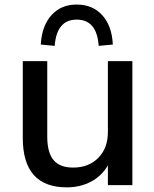

<svg xmlns="http://www.w3.org/2000/svg" viewBox="-20 -805 668 835"><path d="M555.7 -539.1V0H449.2V-85.9Q422.9 -40 376 -15.1Q329.1 9.8 270.5 9.8Q79.1 9.8 79.1 -205.1V-539.1H185.5V-210.9Q185.5 -141.6 212.9 -108.9Q240.2 -76.2 297.9 -76.2Q366.2 -76.2 407.7 -118.7Q449.2 -161.1 449.2 -230.5V-539.1ZM157.2 -611.3Q162.1 -692.4 203.6 -738.8Q245.1 -785.2 313.5 -785.2Q382.8 -785.2 424.8 -738.8Q466.8 -692.4 470.7 -611.3L409.2 -605.5Q401.4 -719.7 313.5 -719.7Q226.6 -719.7 217.8 -605.5Z"/></svg>

Font: Min Sans Medium
Style: Regular
Weight: 500
Designer: Jinseong-Kim, NotoSansCJK, Nunito
Foundry: Jinseong-Kim
Version: Version 1.400;Glyphs 3.1.2 (3151)